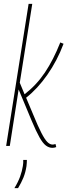

<svg xmlns="http://www.w3.org/2000/svg" viewBox="-20 -760 351 1000"><path d="M12 0 129 -740H148L83 -329L108 -269Q170 -317 214 -382.5Q258 -448 294 -539L311 -532Q278 -444 226.5 -370.5Q175 -297 116 -251L153 -163Q178 -102 195.5 -68Q213 -34 226.5 -20.5Q240 -7 254 -7Q260 -7 269 -10L273 6Q263 10 253 10Q235 10 219 -2Q203 -14 185.5 -45Q168 -76 145 -131L77 -294L31 0ZM101 73H120Q120 87 118 105Q113 138 102 165Q91 192 74 220H55Q75 187 85 159Q95 131 99 105Q102 88 101 73Z"/></svg>

Font: Georama Condensed Thin
Style: Italic
Weight: 100
Width: 3
Italic angle: -9°
Designer: Jean-Baptiste Levee
Foundry: Production Type
Version: Version 1.000